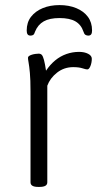

<svg xmlns="http://www.w3.org/2000/svg" viewBox="-20 -733 406 755"><path d="M130 2Q115 2 107.5 -2.5Q100 -7 100 -16V-373Q100 -420 97.5 -446.5Q95 -473 92.5 -486.5Q90 -500 90 -506Q90 -510 94.5 -513Q99 -516 105.5 -518Q112 -520 119.5 -521Q127 -522 132 -522Q140 -522 144.5 -517Q149 -512 153 -497Q157 -482 161 -455Q177 -479 197 -495.5Q217 -512 241 -520.5Q265 -529 291 -529Q312 -529 326.5 -521.5Q341 -514 341 -502Q341 -494 339.5 -486.5Q338 -479 335.5 -473Q333 -467 330 -463.5Q327 -460 323 -460Q318 -460 304 -464.5Q290 -469 268 -469Q232 -469 204.5 -447.5Q177 -426 166 -396V-16Q166 -7 158.5 -2.5Q151 2 135 2ZM214 -713Q251 -713 280 -701Q309 -689 325.5 -667Q342 -645 342 -613Q342 -603 338.5 -598Q335 -593 327 -593Q321 -593 316 -596Q311 -599 308 -609Q299 -636 276.5 -649Q254 -662 214 -662Q175 -662 152 -649Q129 -636 118 -609Q115 -599 111 -596Q107 -593 100 -593Q92 -593 88.5 -598Q85 -603 85 -613Q85 -645 102 -667Q119 -689 148 -701Q177 -713 214 -713Z"/></svg>

Font: Asap Light
Style: Regular
Weight: 300
Designer: Pablo Cosgaya
Foundry: Omnibus-Type
Version: Version 3.001